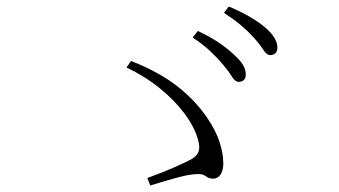

<svg xmlns="http://www.w3.org/2000/svg" viewBox="-20 -726 1040 589"><path d="M664 -528Q648 -547 625.5 -568.5Q603 -590 571 -611L587 -631Q625 -613 651.5 -595Q678 -577 696 -560Q716 -542 725 -527.5Q734 -513 734 -497Q734 -486 728 -480.5Q722 -475 712 -475Q701 -475 691 -491.5Q681 -508 664 -528ZM760 -609Q742 -629 721 -647Q700 -665 667 -687L682 -706Q720 -690 747 -674Q774 -658 792 -643Q812 -626 821.5 -610.5Q831 -595 831 -580Q831 -568 824.5 -562.5Q818 -557 809 -557Q798 -557 787.5 -573.5Q777 -590 760 -609ZM432 -180Q479 -197 513 -212Q547 -227 566 -237Q584 -247 589 -260.5Q594 -274 588 -296Q577 -336 546.5 -377Q516 -418 470.5 -455Q425 -492 368 -519L382 -539Q471 -504 527.5 -458.5Q584 -413 618 -361Q642 -325 653.5 -290.5Q665 -256 665 -224Q665 -210 661 -199.5Q657 -189 650 -183.5Q643 -178 634 -178Q624 -178 618 -181.5Q612 -185 606 -188.5Q600 -192 588 -192Q564 -192 526.5 -182Q489 -172 441 -157Z"/></svg>

Font: Noto Serif KR
Style: Regular
Weight: 200
Designer: Ryoko NISHIZUKA 西塚涼子 (kana & ideographs); Frank Grießhammer (Latin, Greek & Cyrillic); Wenlong ZHANG 张文龙 (bopomofo); San
Foundry: Adobe
Version: Version 2.001;hotconv 1.1.0;makeotfexe 2.6.0